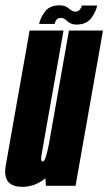

<svg xmlns="http://www.w3.org/2000/svg" viewBox="-49 -718 418 742"><path d="M128.5 0 126.5 -29Q86 4 38 4Q0 4 -16.5 -14.5Q-34 -35 -27 -77Q-12.5 -158 4.5 -255.5L65.5 -600H196.5L135.5 -256Q117 -150 112 -122Q107.5 -97.5 114 -94.5Q114.5 -94 116 -94Q123.5 -94 130 -118.5Q134.5 -134 139.5 -158.5L217.5 -600H349L243 0ZM246 -623Q225 -623 211.5 -636Q198 -649 187 -649Q174 -649 168.8 -641Q163.5 -633 162 -625.5H102Q107.5 -650.5 125.5 -674Q143.5 -697.5 182 -697.5Q203 -697.5 216.8 -685.2Q230.5 -673 242.5 -673Q253 -673 259.5 -681Q266 -689 267.5 -696.5H326.5Q321.5 -671.5 303 -647.2Q284.5 -623 246 -623Z"/></svg>

Font: Anybody UltraCondensed Regular
Style: Bold Italic
Weight: 700
Width: 1
Italic angle: -10°
Designer: Tyler Finck
Foundry: Etcetera Type Company
Version: Version 1.010; ttfautohint (v1.8.3) -l 8 -r 50 -G 200 -x 14 